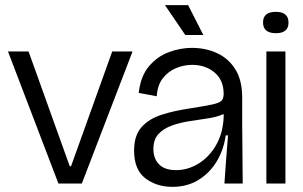

<svg xmlns="http://www.w3.org/2000/svg" viewBox="-20 -713 1178 746"><path d="M207 0 11 -513H91L251 -67H256L416 -513H495L298 0Z M650 13Q588 13 544.5 -20.5Q501 -54 501 -128Q501 -186 529.5 -218.5Q558 -251 607.5 -267Q657 -283 719 -292Q777 -301 804.5 -307Q832 -313 840.5 -321.5Q849 -330 849 -348Q849 -402 813.5 -431.5Q778 -461 727 -461Q695 -461 664.5 -448.5Q634 -436 613 -409.5Q592 -383 589 -339L519 -352Q526 -416 558 -454.5Q590 -493 635 -510Q680 -527 726 -527Q779 -527 823.5 -506.5Q868 -486 894.5 -443.5Q921 -401 921 -334V-235Q921 -177 922 -117.5Q923 -58 923 0H852Q855 -48 858.5 -92.5Q862 -137 866 -187H857Q849 -130 821.5 -85Q794 -40 750.5 -13.5Q707 13 650 13ZM664 -52Q710 -52 751.5 -77.5Q793 -103 819.5 -149Q846 -195 849 -257V-270Q825 -259 790.5 -253.5Q756 -248 718.5 -242.5Q681 -237 648.5 -225.5Q616 -214 596 -192.5Q576 -171 576 -134Q576 -97 598 -74.5Q620 -52 664 -52ZM700 -577 621 -693H711L770 -577Z M1015 0V-513H1089V0ZM1052 -584Q1002 -584 1002 -626Q1002 -667 1052 -667Q1101 -667 1101 -625Q1101 -584 1052 -584Z"/></svg>

Font: Bricolage Grotesque 96pt Light
Style: Regular
Weight: 300
Designer: Mathieu Triay
Foundry: Atelier Triay
Version: Version 1.001; ttfautohint (v1.8.4.7-5d5b);gftools[0.9.33.de